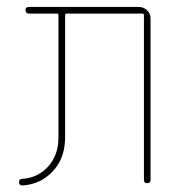

<svg xmlns="http://www.w3.org/2000/svg" viewBox="-20 -540 540 566"><path d="M46.9 6.8Q36.1 6.8 36.1 -2.9Q36.1 -12.7 44.9 -12.7Q91.8 -15.6 122.1 -49.3Q152.3 -83 152.3 -134.8V-495.1Q152.3 -500 147.5 -500H65.4Q55.7 -500 55.2 -509.8Q54.7 -519.5 65.4 -519.5H388.7Q403.3 -519.5 413.6 -509.8Q423.8 -500 423.8 -485.4V-9.8Q423.8 0 414.1 0Q404.3 0 404.3 -9.8V-495.1Q404.3 -500 399.4 -500H176.8Q171.9 -500 171.9 -495.1V-134.8Q171.9 -74.2 136.2 -35.6Q100.6 2.9 46.9 6.8Z"/></svg>

Font: Rounded-X Mgen+ 1m thin
Style: Regular
Weight: 100
Designer: [Source Han Sans]
Ryoko NISHIZUKA  (kana & ideographs); Paul D. Hunt (Latin, Greek & Cyrillic); Wenlong ZHANG  (bopomofo
Version: Version 1.059.20150602